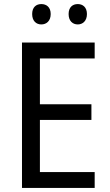

<svg xmlns="http://www.w3.org/2000/svg" viewBox="-20 -923 540 943"><path d="M138 -854C138 -820 158 -803 183 -803C208 -803 229 -820 229 -854C229 -888 208 -903 183 -903C158 -903 138 -888 138 -854ZM317 -854C317 -820 337 -803 362 -803C386 -803 407 -820 407 -854C407 -888 386 -903 362 -903C337 -903 317 -888 317 -854ZM445 0V-78H176V-334H429V-411H176V-636H445V-714H88V0Z"/></svg>

Font: Noto Sans Khmer UI SemiCondensed
Style: Regular
Weight: 400
Width: 4
Designer: Danh Hong and the Monotype Design Team
Foundry: Monotype Imaging Inc.
Version: Version 2.002